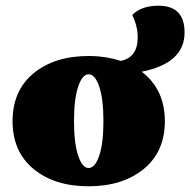

<svg xmlns="http://www.w3.org/2000/svg" viewBox="-20 -640 666 672"><path d="M290 -444Q349 -444 402 -427Q462 -438 462 -510Q462 -547 443 -588Q475 -620 535 -620Q626 -620 626 -526Q626 -419 476 -389Q557 -327 557 -216Q557 -109 483 -48.5Q409 12 290 12Q171 12 97.5 -48.5Q24 -109 24 -216Q24 -323 97.5 -383.5Q171 -444 290 -444ZM290 -52Q313 -52 327.5 -95.5Q342 -139 342 -216Q342 -293 327.5 -336.5Q313 -380 290 -380Q268 -380 253.5 -336.5Q239 -293 239 -216Q239 -139 253.5 -95.5Q268 -52 290 -52Z"/></svg>

Font: Arapey Black
Style: Regular
Weight: 900
Designer: Eduardo Rodriguez Tunni
Foundry: Eduardo Rodriguez Tunni
Version: Version 4.000